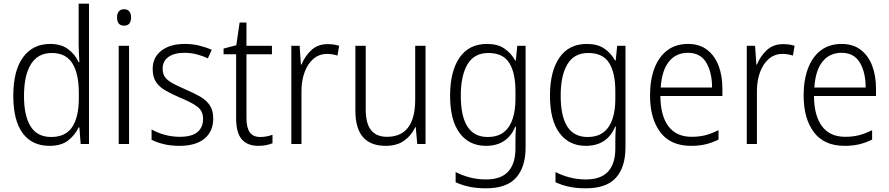

<svg xmlns="http://www.w3.org/2000/svg" viewBox="-20 -780 4816 1040"><path d="M249 10Q153 10 102.5 -59Q52 -128 52 -261Q52 -398 105 -470Q158 -542 252 -542Q312 -542 350 -513Q388 -484 406 -443H410Q409 -466 407.5 -490.5Q406 -515 406 -535V-760H462V0H417L410 -90H406Q387 -49 349.5 -19.5Q312 10 249 10ZM257 -38Q336 -38 371.5 -92.5Q407 -147 407 -248V-276Q407 -381 372 -437Q337 -493 260 -493Q186 -493 148 -433Q110 -373 110 -260Q110 -152 146 -95Q182 -38 257 -38Z M652 -730Q671 -730 680.5 -718Q690 -706 690 -686Q690 -641 652 -641Q614 -641 614 -686Q614 -706 623.5 -718Q633 -730 652 -730ZM679 -532V0H623V-532Z M1135 -138Q1135 -68 1087.5 -29Q1040 10 952 10Q904 10 866 0.5Q828 -9 801 -23V-79Q832 -61 871.5 -50Q911 -39 953 -39Q1019 -39 1049.5 -64.5Q1080 -90 1080 -136Q1080 -179 1048.5 -202.5Q1017 -226 955 -251Q912 -270 878.5 -288.5Q845 -307 826 -334.5Q807 -362 807 -406Q807 -469 854 -505.5Q901 -542 981 -542Q1023 -542 1059.5 -533Q1096 -524 1127 -510L1106 -464Q1079 -477 1046 -485.5Q1013 -494 979 -494Q924 -494 892.5 -471.5Q861 -449 861 -408Q861 -378 875.5 -360Q890 -342 917.5 -327.5Q945 -313 986 -295Q1028 -277 1062 -258Q1096 -239 1115.5 -211Q1135 -183 1135 -138Z M1390 -38Q1408 -38 1425.5 -41.5Q1443 -45 1456 -50V-4Q1441 2 1422 6Q1403 10 1380 10Q1320 10 1289.5 -25.5Q1259 -61 1259 -139V-486H1191V-517L1260 -535L1278 -658H1315V-532H1453V-486H1315V-141Q1315 -90 1332.5 -64Q1350 -38 1390 -38Z M1755 -541Q1789 -541 1817 -532L1808 -479Q1795 -483 1781 -485.5Q1767 -488 1752 -488Q1709 -488 1678 -461.5Q1647 -435 1630 -389.5Q1613 -344 1613 -287V0H1558V-532H1603L1610 -430H1613Q1631 -475 1666 -508Q1701 -541 1755 -541Z M2285 -532V0H2240L2232 -91H2229Q2210 -48 2170.5 -19Q2131 10 2069 10Q1905 10 1905 -180V-532H1961V-187Q1961 -111 1990 -75Q2019 -39 2076 -39Q2229 -39 2229 -241V-532Z M2618 -542Q2675 -542 2711.5 -517.5Q2748 -493 2771 -452H2774L2782 -532H2827V18Q2827 124 2776 182Q2725 240 2612 240Q2562 240 2522 231.5Q2482 223 2448 207V152Q2483 170 2524.5 181Q2566 192 2613 192Q2694 192 2733 149Q2772 106 2772 24V-8Q2772 -28 2772.5 -49.5Q2773 -71 2775 -94H2771Q2751 -44 2711 -17Q2671 10 2612 10Q2521 10 2469.5 -59.5Q2418 -129 2418 -262Q2418 -393 2469 -467.5Q2520 -542 2618 -542ZM2625 -493Q2549 -493 2512.5 -432Q2476 -371 2476 -262Q2476 -38 2621 -38Q2677 -38 2710 -65Q2743 -92 2757.5 -138Q2772 -184 2772 -241V-287Q2772 -385 2738.5 -439Q2705 -493 2625 -493Z M3159 -542Q3216 -542 3252.5 -517.5Q3289 -493 3312 -452H3315L3323 -532H3368V18Q3368 124 3317 182Q3266 240 3153 240Q3103 240 3063 231.5Q3023 223 2989 207V152Q3024 170 3065.5 181Q3107 192 3154 192Q3235 192 3274 149Q3313 106 3313 24V-8Q3313 -28 3313.5 -49.5Q3314 -71 3316 -94H3312Q3292 -44 3252 -17Q3212 10 3153 10Q3062 10 3010.5 -59.5Q2959 -129 2959 -262Q2959 -393 3010 -467.5Q3061 -542 3159 -542ZM3166 -493Q3090 -493 3053.5 -432Q3017 -371 3017 -262Q3017 -38 3162 -38Q3218 -38 3251 -65Q3284 -92 3298.5 -138Q3313 -184 3313 -241V-287Q3313 -385 3279.5 -439Q3246 -493 3166 -493Z M3707 -542Q3769 -542 3810.5 -510Q3852 -478 3872.5 -423.5Q3893 -369 3893 -300V-260H3557Q3558 -152 3601 -95.5Q3644 -39 3726 -39Q3767 -39 3800.5 -47.5Q3834 -56 3872 -75V-24Q3838 -7 3802.5 1.5Q3767 10 3723 10Q3612 10 3556.5 -64Q3501 -138 3501 -263Q3501 -346 3524.5 -409Q3548 -472 3594 -507Q3640 -542 3707 -542ZM3706 -494Q3642 -494 3603.5 -446.5Q3565 -399 3559 -306H3837Q3837 -388 3805.5 -441Q3774 -494 3706 -494Z M4222 -541Q4256 -541 4284 -532L4275 -479Q4262 -483 4248 -485.5Q4234 -488 4219 -488Q4176 -488 4145 -461.5Q4114 -435 4097 -389.5Q4080 -344 4080 -287V0H4025V-532H4070L4077 -430H4080Q4098 -475 4133 -508Q4168 -541 4222 -541Z M4539 -542Q4601 -542 4642.5 -510Q4684 -478 4704.5 -423.5Q4725 -369 4725 -300V-260H4389Q4390 -152 4433 -95.5Q4476 -39 4558 -39Q4599 -39 4632.5 -47.5Q4666 -56 4704 -75V-24Q4670 -7 4634.5 1.5Q4599 10 4555 10Q4444 10 4388.5 -64Q4333 -138 4333 -263Q4333 -346 4356.5 -409Q4380 -472 4426 -507Q4472 -542 4539 -542ZM4538 -494Q4474 -494 4435.5 -446.5Q4397 -399 4391 -306H4669Q4669 -388 4637.5 -441Q4606 -494 4538 -494Z"/></svg>

Font: Noto Sans Arabic UI SmCn Lt
Style: Regular
Weight: 300
Width: 4
Designer: Monotype Design Team, Nadine Chahine and Nizar Qandah
Foundry: Monotype Imaging Inc.
Version: Version 2.010; ttfautohint (v1.8.4.7-5d5b)